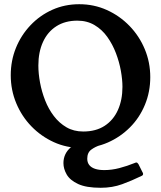

<svg xmlns="http://www.w3.org/2000/svg" viewBox="-20 -691 763 911"><path d="M455 -2Q432 5 413 19Q394 33 394 62Q394 80 403.5 92Q413 104 431 110Q449 116 475 116Q510 116 546.5 106.5Q583 97 620 82Q624 80 627 80Q632 80 637 88L656 126Q657 127 658 129.5Q659 132 659 134Q659 141 651 144Q606 166 559.5 183Q513 200 458 200Q389 200 350.5 182Q312 164 296.5 137Q281 110 281 83Q281 38 316 8ZM356 -671Q426 -671 487 -643.5Q548 -616 594.5 -568Q641 -520 667 -457.5Q693 -395 693 -325Q693 -255 667.5 -193.5Q642 -132 596.5 -86.5Q551 -41 492 -15Q433 11 366 11Q296 11 235.5 -16.5Q175 -44 129 -91.5Q83 -139 57 -201.5Q31 -264 31 -334Q31 -403 55.5 -463.5Q80 -524 124.5 -571Q169 -618 228 -644.5Q287 -671 356 -671ZM347 -593Q289 -593 247.5 -566.5Q206 -540 184 -492Q162 -444 162 -380Q162 -342 170 -299Q178 -256 194 -215Q210 -174 235.5 -140.5Q261 -107 295.5 -87Q330 -67 375 -67Q435 -67 476.5 -94Q518 -121 539.5 -169Q561 -217 561 -279Q561 -313 553.5 -355Q546 -397 530 -439Q514 -481 489 -516Q464 -551 428.5 -572Q393 -593 347 -593Z"/></svg>

Font: Young Serif Light
Style: Regular
Weight: 300
Designer: Bastien Sozeau
Foundry: NBR — Bastien Sozeau
Version: Version 5.001